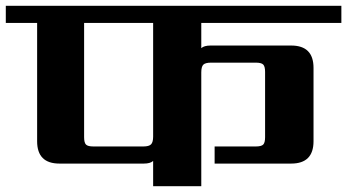

<svg xmlns="http://www.w3.org/2000/svg" viewBox="-40 -642 1197 662"><path d="M488 -171V-563H250V-169Q250 -150 256.5 -143.5Q263 -137 282 -137H454Q474 -137 481 -144.5Q488 -152 488 -171ZM1137 -563H654V-476Q664 -485 686 -485H964Q1041 -485 1041 -408V-155Q1041 -78 964 -78H700V-137H842Q861 -137 867.5 -143.5Q874 -150 874 -169V-394Q874 -413 867.5 -419.5Q861 -426 842 -426H688Q668 -426 661 -419Q654 -412 654 -392V0H488V-87Q478 -78 456 -78H165Q88 -78 88 -155V-563H-20V-622H1137Z"/></svg>

Font: Sarpanch
Style: Bold
Weight: 700
Designer: Manushi Parikh (Devanagari and Latin), Jyotish Sonowal (Devanagari)
Foundry: Indian Type Foundry
Version: Version 2.004;PS 1.0;hotconv 1.0.78;makeotf.lib2.5.61930; tt